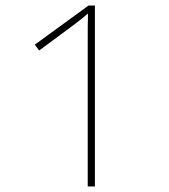

<svg xmlns="http://www.w3.org/2000/svg" viewBox="-20 -676 612 696"><path d="M324 0V-656H301L106 -514L122 -493L245 -584C270 -603 283 -613 299 -627C298 -600 298 -562 298 -505V0Z"/></svg>

Font: Noto Sans Telugu Thin
Style: Regular
Weight: 100
Designer: Jelle Bosma - Monotype Design Team
Foundry: Monotype Imaging Inc.
Version: Version 2.005